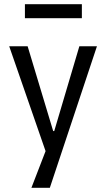

<svg xmlns="http://www.w3.org/2000/svg" viewBox="-20 -717 509 917"><path d="M130 180 213 -35V49L24 -496H112L234 -91H239L359 -496H443L218 180ZM99 -630V-697H371V-630Z"/></svg>

Font: Nunito Sans 7pt Condensed
Style: Regular
Weight: 400
Width: 3
Designer: Vernon Adams
Foundry: Vernon Adams
Version: Version 3.101;gftools[0.9.27]